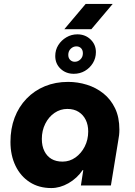

<svg xmlns="http://www.w3.org/2000/svg" viewBox="-20 -940 682 973"><path d="M240 13Q177 13 130.5 -17Q84 -47 58.5 -100Q33 -153 33 -221Q33 -288 54 -343.5Q75 -399 114.5 -440Q154 -481 207.5 -503Q261 -525 325 -525Q374 -525 420.5 -510.5Q467 -496 504 -466.5Q541 -437 563 -391.5Q585 -346 585 -283Q585 -269 583.5 -255Q582 -241 578 -220L542 0H390L402 -78H399Q370 -36 327 -11.5Q284 13 240 13ZM297 -121Q333 -121 362.5 -142Q392 -163 409.5 -197.5Q427 -232 427 -274Q427 -307 414.5 -332.5Q402 -358 378.5 -373Q355 -388 321 -388Q286 -388 256.5 -368Q227 -348 209.5 -313Q192 -278 192 -236Q192 -200 205 -174Q218 -148 241 -134.5Q264 -121 297 -121ZM354 -566Q314 -566 287 -591.5Q260 -617 260 -656Q260 -687 275.5 -711.5Q291 -736 316.5 -751Q342 -766 372 -766Q412 -766 439 -740Q466 -714 466 -676Q466 -645 450.5 -620Q435 -595 410 -580.5Q385 -566 354 -566ZM359 -627Q375 -627 387.5 -639Q400 -651 400 -670Q400 -686 391 -695.5Q382 -705 367 -705Q351 -705 338.5 -693Q326 -681 326 -662Q326 -646 335.5 -636.5Q345 -627 359 -627ZM306 -792 414 -920H551L443 -792Z"/></svg>

Font: MuseoModerno Thin
Style: Bold Italic
Weight: 700
Italic angle: -9°
Version: Version 1.003